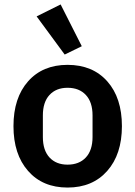

<svg xmlns="http://www.w3.org/2000/svg" viewBox="-20 -823 603 855"><path d="M268.1 -580.1 143.1 -750 250 -803.2 344.2 -617.2ZM280.8 12.2Q169.9 12.2 105 -61.8Q40 -135.7 40 -261.2Q40 -387.2 105 -460.7Q169.9 -534.2 280.8 -534.2Q392.6 -534.2 457.8 -460.7Q522.9 -387.2 522.9 -261.2Q522.9 -135.7 457.5 -61.8Q392.1 12.2 280.8 12.2ZM280.8 -89.8Q332.5 -89.8 362.3 -121.8Q392.1 -153.8 392.1 -212.9V-309.1Q392.1 -368.2 362.3 -400.1Q332.5 -432.1 280.8 -432.1Q230 -432.1 200.4 -400.1Q170.9 -368.2 170.9 -309.1V-212.9Q170.9 -153.8 200.4 -121.8Q230 -89.8 280.8 -89.8Z"/></svg>

Font: Anuphan SemiBold
Style: Bold
Weight: 600
Designer: Mike Abbink, Paul van der Laan, Pieter van Rosmalen, Mint Tantisuwanna
Foundry: Bold Monday; Cadson Demak
Version: Version 3.002;hotconv 1.0.109;makeotfexe 2.5.65596